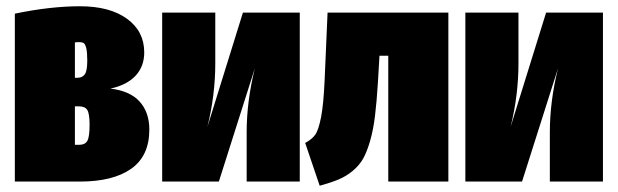

<svg xmlns="http://www.w3.org/2000/svg" viewBox="-20 -574 1953 607"><path d="M329.1 -293.9Q391.1 -286.6 421.6 -252.7Q452.1 -218.8 452.1 -164.1Q452.1 -81.1 394.8 -40.5Q337.4 0 232.9 0H26.9V-530.8Q139.2 -554.2 232.9 -554.2Q327.1 -554.2 381.6 -514.6Q436 -475.1 436 -408.2Q436 -364.3 408.7 -334.7Q381.3 -305.2 329.1 -293.9ZM230 -440.9Q222.7 -440.9 216.8 -439.9V-328.1H225.1Q240.2 -328.1 248 -338.9Q255.9 -349.6 255.9 -382.8Q255.9 -408.7 252.7 -421.6Q249.5 -434.6 244.6 -437.7Q239.7 -440.9 230 -440.9ZM231 -116.2Q248.5 -116.2 255.9 -128.4Q263.2 -140.6 263.2 -179.2Q263.2 -214.4 256.1 -226.1Q249 -237.8 229 -237.8H216.8V-116.2Z M927.7 -534.2V0H759.8V-155.8Q759.8 -253.4 785.6 -357.9L671.9 0H492.7V-534.2H660.6V-374Q660.6 -273.4 635.7 -172.9L748 -534.2Z M1015.6 -534.2H1397.5V0H1207.5V-397.9H1179.7L1174.8 -314Q1170.9 -251 1165.5 -207.3Q1160.2 -163.6 1150.1 -128.7Q1140.1 -93.8 1127.9 -72.3Q1115.7 -50.8 1095 -33.7Q1074.2 -16.6 1050.3 -6.6Q1026.4 3.4 990.7 13.2L944.8 -122.1Q965.8 -133.3 976.3 -147.7Q986.8 -162.1 994.9 -202.9Q1002.9 -243.7 1006.3 -320.8Z M1886.2 -534.2V0H1718.3V-155.8Q1718.3 -253.4 1744.1 -357.9L1630.4 0H1451.2V-534.2H1619.1V-374Q1619.1 -273.4 1594.2 -172.9L1706.5 -534.2Z"/></svg>

Font: Fira Sans Compressed Heavy
Style: Regular
Weight: 900
Width: 1
Designer: Carrois Corporate & Edenspiekermann AG
Foundry: Carrois Corporate GbR & Edenspiekermann AG
Version: Version 4.203;PS 004.203;hotconv 1.0.88;makeotf.lib2.5.64775